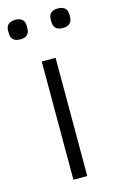

<svg xmlns="http://www.w3.org/2000/svg" viewBox="-123 -758 490 805"><g transform="rotate(-15 122.0 -355.5)"><path d="M29.8 -626Q-11.2 -626 -11.2 -664.1V-672.9Q-11.2 -710.9 29.8 -710.9Q69.8 -710.9 69.8 -672.9V-664.1Q69.8 -626 29.8 -626ZM213.9 -626Q173.8 -626 173.8 -664.1V-672.9Q173.8 -710.9 213.9 -710.9Q254.9 -710.9 254.9 -672.9V-664.1Q254.9 -626 213.9 -626ZM91.8 0V-513.2H151.9V0Z"/></g></svg>

Font: Anuphan Light
Style: Regular
Weight: 300
Designer: Mike Abbink, Paul van der Laan, Pieter van Rosmalen, Mint Tantisuwanna
Foundry: Bold Monday; Cadson Demak
Version: Version 3.002;hotconv 1.0.109;makeotfexe 2.5.65596